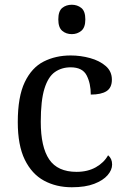

<svg xmlns="http://www.w3.org/2000/svg" viewBox="-20 -780 532 810"><path d="M283 10Q217 10 165.5 -18Q114 -46 84.5 -106.5Q55 -167 55 -265Q55 -372 84.5 -433.5Q114 -495 164.5 -520.5Q215 -546 278 -546Q320 -546 360 -535Q400 -524 426 -501.5Q452 -479 452 -444Q452 -410 429.5 -395.5Q407 -381 363 -381Q363 -428 345.5 -462Q328 -496 278 -496Q240 -496 211.5 -476Q183 -456 167.5 -406Q152 -356 152 -266Q152 -160 187.5 -107.5Q223 -55 303 -55Q350 -55 384.5 -74.5Q419 -94 436 -125Q453 -111 453 -86Q453 -63 434 -41Q415 -19 377.5 -4.5Q340 10 283 10ZM283 -636Q259 -636 242.5 -650Q226 -664 226 -698Q226 -733 242.5 -746.5Q259 -760 283 -760Q306 -760 323 -746.5Q340 -733 340 -698Q340 -664 323 -650Q306 -636 283 -636Z"/></svg>

Font: Noto Serif Makasar
Style: Regular
Weight: 400
Designer: Sérgio Martins
Version: Version 1.001; ttfautohint (v1.8.4.7-5d5b)